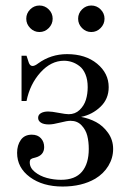

<svg xmlns="http://www.w3.org/2000/svg" viewBox="-20 -664 474 696"><path d="M235.8 -226.1Q223.1 -226.1 197.5 -219.5Q171.9 -212.9 157.2 -212.9Q138.2 -212.9 128.2 -219.5Q118.2 -226.1 118.2 -236.8Q118.2 -248 128.4 -253.9Q138.7 -259.8 154.8 -259.8Q167.5 -259.8 192.9 -254.9Q218.3 -250 229 -250Q252.4 -250 268.6 -265.4Q284.7 -280.8 291.3 -302Q297.9 -323.2 297.9 -348.1Q297.9 -375 289.8 -394.5Q281.7 -414.1 268.3 -424.3Q254.9 -434.6 240.7 -439.2Q226.6 -443.8 211.9 -443.8Q165 -443.8 126.7 -401.4Q88.4 -358.9 76.2 -297.9H58.1V-461.9H76.2L84 -438Q88.4 -424.8 98.1 -424.8Q106 -424.8 118.2 -434.1Q164.6 -467.8 223.1 -467.8Q290 -467.8 332 -433.1Q374 -398.4 374 -348.1Q374 -305.2 344.2 -276.9Q314.5 -248.5 273.9 -240.2Q303.2 -234.9 328.4 -221.4Q353.5 -208 371.8 -182.4Q390.1 -156.7 390.1 -124Q390.1 -91.3 372.8 -62.7Q355.5 -34.2 325.2 -16.1Q276.4 12.2 207 12.2Q134.8 12.2 88.4 -22Q42 -56.2 42 -109.9Q42 -137.7 55.4 -156.7Q68.8 -175.8 95.2 -175.8Q116.7 -175.8 128.4 -162.8Q140.1 -149.9 140.1 -130.9Q140.1 -101.1 107.9 -92.8Q96.2 -90.3 92 -87.2Q87.9 -84 87.9 -75.2Q87.9 -55.7 106.2 -40.8Q124.5 -25.9 149.7 -19Q174.8 -12.2 201.2 -12.2Q252.4 -12.2 277.1 -41.5Q301.8 -70.8 301.8 -124Q301.8 -150.4 296.4 -171.9Q291 -193.4 275.6 -209.7Q260.3 -226.1 235.8 -226.1ZM277.3 -629.9Q291.5 -644 311 -644Q330.6 -644 344.7 -629.9Q358.9 -615.7 358.9 -596.2Q358.9 -576.7 344.7 -562.3Q330.6 -547.9 311 -547.9Q291.5 -547.9 277.3 -562.3Q263.2 -576.7 263.2 -596.2Q263.2 -615.7 277.3 -629.9ZM89.4 -629.9Q103.5 -644 123 -644Q142.6 -644 156.7 -629.9Q170.9 -615.7 170.9 -596.2Q170.9 -576.7 156.7 -562.3Q142.6 -547.9 123 -547.9Q103.5 -547.9 89.4 -562.3Q75.2 -576.7 75.2 -596.2Q75.2 -615.7 89.4 -629.9Z"/></svg>

Font: Flanker Steampunk
Style: Regular
Weight: 400
Designer: Alexey Kryukov, Leonardo Di Lena
Foundry: Alexey Kryukov, Leonardo Di Lena
Version: 1.210